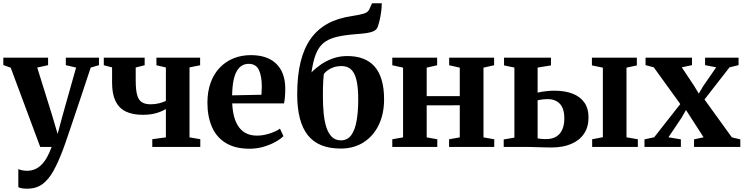

<svg xmlns="http://www.w3.org/2000/svg" viewBox="-24 -886 4488 1158"><path d="M140 252Q122.5 252 108.8 249.8Q95 247.5 86.5 243V133.5Q94 137.5 108.5 140.8Q123 144 139 144Q164.5 144 186 135Q207.5 126 225.8 108Q244 90 259.2 63Q274.5 36 287.5 0H218.5L40.5 -478L-4 -493.5V-538H266V-493L200.5 -478.5L290.5 -190L323.5 -78L353 -188L435 -478.5L373 -493V-538H573V-493L523 -478.5Q501.5 -412.5 479 -345.5Q456.5 -278.5 436 -217.2Q415.5 -156 398.8 -106.8Q382 -57.5 371 -25.5Q360 6.5 357 13.5Q328 91 298.5 144.2Q269 197.5 231.5 224.8Q194 252 140 252Z M894.5 0V-46.5L976.5 -57.5V-228.5Q960 -218.5 939.2 -210.5Q918.5 -202.5 893.5 -198Q868.5 -193.5 837.5 -193.5Q775 -193.5 734 -213.8Q693 -234 672.5 -276.8Q652 -319.5 652 -386.5V-479.5L602 -492.5V-538H848.5V-492.5L794.5 -479V-400Q794.5 -345 803 -313.8Q811.5 -282.5 831.2 -269.8Q851 -257 884.5 -257Q912.5 -257 937.5 -263.5Q962.5 -270 976.5 -277.5V-479L919.5 -492.5V-538H1183V-492.5L1119 -479.5V-57.5L1184 -46.5V0Z M1482 11Q1394 11 1337.5 -23.8Q1281 -58.5 1254 -121.2Q1227 -184 1227 -266.5Q1227 -333.5 1246.2 -386.8Q1265.5 -440 1300.5 -477Q1335.5 -514 1383.5 -533.8Q1431.5 -553.5 1489 -553.5Q1587.5 -553.5 1641 -502.5Q1694.5 -451.5 1696.5 -357.5Q1696.5 -325 1694.5 -301.8Q1692.5 -278.5 1689 -262.5H1376.5Q1378.5 -216 1388.8 -179.8Q1399 -143.5 1417.5 -118.5Q1436 -93.5 1463 -80.8Q1490 -68 1526 -68Q1563.5 -68 1603 -81Q1642.5 -94 1664.5 -110L1685.5 -65Q1669.5 -48.5 1638.2 -30.8Q1607 -13 1566.2 -1Q1525.5 11 1482 11ZM1376 -311 1553 -314.5Q1553.5 -326.5 1554 -338.5Q1554.5 -350.5 1555 -362.5Q1555 -427 1537.5 -464Q1520 -501 1475.5 -501Q1454.5 -501 1436.8 -491.2Q1419 -481.5 1405.5 -459.5Q1392 -437.5 1384.5 -401Q1377 -364.5 1376 -311Z M2031 10Q1963.5 10 1913.8 -10.2Q1864 -30.5 1832 -71.2Q1800 -112 1784.2 -173.5Q1768.5 -235 1768.5 -317.5Q1768.5 -427.5 1788.5 -510.5Q1808.5 -593.5 1849 -651Q1889.5 -708.5 1951.5 -742.8Q2013.5 -777 2097.5 -789Q2143.5 -796 2169.5 -803.8Q2195.5 -811.5 2203.5 -830L2220 -866.5H2278.5Q2278.5 -841 2275 -815.2Q2271.5 -789.5 2266 -765.8Q2260.5 -742 2253.5 -722Q2247 -706.5 2229.5 -698.2Q2212 -690 2185 -686.2Q2158 -682.5 2122.5 -680Q2050.5 -674.5 2003 -662.5Q1955.5 -650.5 1926.2 -625.8Q1897 -601 1880.5 -558.5Q1864 -516 1854.5 -449Q1878.5 -474 1910.8 -496.5Q1943 -519 1983.5 -533.5Q2024 -548 2071 -548Q2125 -548 2166.2 -532.2Q2207.5 -516.5 2235.5 -484.5Q2263.5 -452.5 2278 -403.2Q2292.5 -354 2292.5 -287Q2292.5 -199 2260.2 -132.2Q2228 -65.5 2169.2 -27.8Q2110.5 10 2031 10ZM2032 -39.5Q2071 -39.5 2093.8 -70Q2116.5 -100.5 2126.5 -155.8Q2136.5 -211 2136.5 -284.5Q2136.5 -344.5 2129.8 -383.8Q2123 -423 2110 -445.5Q2097 -468 2078.5 -477.8Q2060 -487.5 2036 -487.5Q2010 -487.5 1989 -480.5Q1968 -473.5 1953 -462.5Q1938 -451.5 1929 -439.5Q1927 -419.5 1925.5 -397.5Q1924 -375.5 1923.8 -352Q1923.5 -328.5 1923.5 -304.5Q1923.5 -251.5 1928 -203.8Q1932.5 -156 1944.2 -119Q1956 -82 1977.2 -60.8Q1998.5 -39.5 2032 -39.5Z M2342 0V-46L2407 -57.5V-478L2342 -492.5V-538H2612.5V-492.5L2549.5 -478V-306H2749V-478L2685 -492.5V-538H2956V-492.5L2892 -478V-57.5L2957 -46V0H2684.5V-46L2749 -57.5V-251L2549.5 -250.5V-57.5L2613.5 -46V0Z M3547.5 0V-46L3612 -58.5V-478L3546 -491.5V-538H3817V-491.5L3754.5 -478V-58L3823 -46V0ZM3014 0V-45L3078.5 -56V-478.5L3016 -491.5V-538H3299V-491.5L3218.5 -478.5V-327.5Q3230.5 -330.5 3246.2 -333Q3262 -335.5 3281.2 -337.2Q3300.5 -339 3321 -339Q3382.5 -339 3428.5 -321.5Q3474.5 -304 3500 -268.2Q3525.5 -232.5 3525.5 -177Q3525.5 -120 3498.5 -79.8Q3471.5 -39.5 3421.5 -18Q3371.5 3.5 3302 3.5Q3291.5 3.5 3270.2 3Q3249 2.5 3224 1.8Q3199 1 3176.5 0.5Q3154 0 3141 0ZM3268 -47Q3323.5 -47 3351.5 -79.5Q3379.5 -112 3379.5 -172Q3379.5 -231.5 3352.8 -259.8Q3326 -288 3279.5 -288Q3263 -288 3246.5 -286Q3230 -284 3218.5 -281V-51.5Q3227.5 -49.5 3240.8 -48.2Q3254 -47 3268 -47Z M3921.5 -58 4079 -258.5 3919 -480 3869.5 -493V-538H4149.5V-493L4088 -480L4162.5 -368L4190.5 -321.5L4216.5 -365.5L4295.5 -480L4228.5 -493V-538H4430.5V-493L4376 -480L4225 -286L4390 -57.5L4441 -45.5V0H4162V-45.5L4219.5 -58L4145 -173.5L4113.5 -222.5L4087 -176.5L4007.5 -58L4082.5 -45.5V0H3863V-45.5Z"/></svg>

Font: Merriweather 60pt
Style: Bold
Weight: 700
Version: Version 2.100